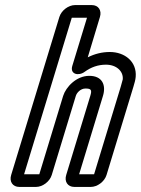

<svg xmlns="http://www.w3.org/2000/svg" viewBox="-20 -712 555 757"><path d="M398 -457C439 -457 467 -431 464 -399C463 -394 460 -384 456 -370L351 -25H292L386 -334C399 -377 383 -413 332 -413C281 -413 240 -369 229 -334L135 -25H75L263 -642H323L265 -452C255 -419 290 -411 314 -429C339 -447 366 -457 398 -457ZM342 -692H276C250 -692 222 -671 214 -645L24 -22C16 4 30 25 56 25H122C148 25 176 4 184 -22L279 -334C283 -347 298 -363 317 -363C340 -363 343 -357 336 -334L241 -22C233 4 247 25 273 25H338C364 25 392 4 400 -22L506 -370C510 -384 514 -396 515 -409C520 -469 472 -507 413 -507C383 -507 354 -500 326 -486L374 -645C382 -671 368 -692 342 -692Z"/></svg>

Font: DIN Rundschrift
Style: MittelKontKu
Weight: 400
Version: Version 1.027